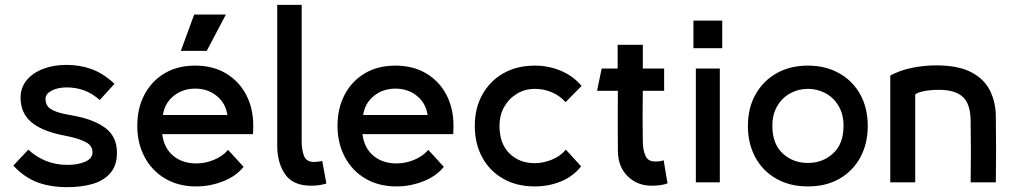

<svg xmlns="http://www.w3.org/2000/svg" viewBox="-20 -753 4183 793"><path d="M258 20Q188 20 134.5 0Q81 -20 35 -69L97 -135Q129 -105 169.5 -88.5Q210 -72 259 -72Q301 -72 331.5 -85Q362 -98 362 -124Q362 -151 336 -165Q310 -179 270 -188L232 -196Q148 -214 106.5 -251Q65 -288 65 -350Q65 -391 90 -421.5Q115 -452 158 -468.5Q201 -485 255 -485Q309 -485 357 -468Q405 -451 453 -407L392 -340Q360 -368 326.5 -380Q293 -392 256 -392Q218 -392 193 -378.5Q168 -365 168 -345Q168 -317 188.5 -303.5Q209 -290 248 -282L285 -275Q367 -260 415 -224.5Q463 -189 463 -122Q463 -70 436 -38.5Q409 -7 363 6.5Q317 20 258 20Z M922 -134 986 -64Q955 -25 901 -4Q847 17 791 17Q717 17 662 -15.5Q607 -48 577 -105Q547 -162 547 -233Q547 -306 576.5 -362Q606 -418 659.5 -450Q713 -482 786 -482Q859 -482 913 -450Q967 -418 996.5 -362Q1026 -306 1026 -233Q1026 -224 1025.5 -216Q1025 -208 1025 -199H650Q657 -142 695 -110Q733 -78 791 -78Q828 -78 864 -93Q900 -108 922 -134ZM653 -278H919Q912 -327 875 -357Q838 -387 786 -387Q735 -387 697.5 -357Q660 -327 653 -278ZM782 -693H913L834 -543H727Z M1265 14Q1191 14 1158.5 -32Q1126 -78 1125 -148Q1125 -264 1125 -363.5Q1125 -463 1125 -553.5Q1125 -644 1125 -733H1226Q1226 -606 1226 -461Q1226 -316 1226 -169Q1226 -135 1235.5 -109.5Q1245 -84 1277 -84Q1284 -84 1291.5 -85Q1299 -86 1311 -88L1328 5Q1312 10 1296 12Q1280 14 1265 14Z M1749 -134 1813 -64Q1782 -25 1728 -4Q1674 17 1618 17Q1544 17 1489 -15.5Q1434 -48 1404 -105Q1374 -162 1374 -233Q1374 -306 1403.5 -362Q1433 -418 1486.5 -450Q1540 -482 1613 -482Q1686 -482 1740 -450Q1794 -418 1823.5 -362Q1853 -306 1853 -233Q1853 -224 1852.5 -216Q1852 -208 1852 -199H1477Q1484 -142 1522 -110Q1560 -78 1618 -78Q1655 -78 1691 -93Q1727 -108 1749 -134ZM1480 -278H1746Q1739 -327 1702 -357Q1665 -387 1613 -387Q1562 -387 1524.5 -357Q1487 -327 1480 -278Z M2317 -135 2380 -66Q2348 -25 2297.5 -4Q2247 17 2189 17Q2114 17 2058 -15Q2002 -47 1971.5 -103.5Q1941 -160 1941 -233Q1941 -307 1972.5 -363Q2004 -419 2059.5 -450.5Q2115 -482 2189 -482Q2246 -482 2297 -460.5Q2348 -439 2382 -398L2316 -331Q2292 -358 2259 -372Q2226 -386 2189 -386Q2149 -386 2116 -366.5Q2083 -347 2063 -312.5Q2043 -278 2043 -233Q2043 -160 2084 -119.5Q2125 -79 2189 -79Q2223 -79 2259 -93.5Q2295 -108 2317 -135Z M2671 14Q2612 14 2572 -25.5Q2532 -65 2532 -131Q2532 -186 2531.5 -224.5Q2531 -263 2531.5 -298Q2532 -333 2532 -378H2446L2465 -470H2531V-568H2635V-470H2723V-378H2635Q2634 -318 2634 -268.5Q2634 -219 2635 -169Q2635 -135 2645.5 -110.5Q2656 -86 2685 -86Q2692 -86 2700.5 -86.5Q2709 -87 2721 -91L2737 4Q2723 10 2705 12Q2687 14 2671 14Z M2844 -668H2963V-554H2844ZM2953 -470V0H2854V-470Z M3317 17Q3242 17 3186 -15Q3130 -47 3099.5 -103.5Q3069 -160 3069 -233Q3069 -307 3100.5 -363Q3132 -419 3187.5 -450.5Q3243 -482 3317 -482Q3390 -482 3446 -450.5Q3502 -419 3533 -363Q3564 -307 3564 -233Q3564 -160 3533.5 -103.5Q3503 -47 3447.5 -15Q3392 17 3317 17ZM3317 -386Q3278 -386 3244.5 -368Q3211 -350 3190.5 -315.5Q3170 -281 3170 -233Q3170 -159 3212.5 -119.5Q3255 -80 3317 -80Q3378 -80 3421 -119.5Q3464 -159 3464 -233Q3464 -281 3443.5 -315.5Q3423 -350 3389.5 -368Q3356 -386 3317 -386Z M3760 0H3657V-441Q3698 -463 3747.5 -473Q3797 -483 3845 -483Q3938 -483 3992 -454.5Q4046 -426 4069.5 -377.5Q4093 -329 4093 -271Q4094 -200 4094 -135.5Q4094 -71 4093 0H3989Q3991 -125 3989 -250Q3989 -323 3957 -352.5Q3925 -382 3858 -382Q3825 -382 3798.5 -377Q3772 -372 3760 -363Z"/></svg>

Font: Kreadon Light
Style: Bold
Weight: 600
Designer: Reiya WATANABE
Foundry: StudioGnu
Version: Version 1.003; ttfautohint (v1.8.4.7-5d5b);gftools[0.9.32]